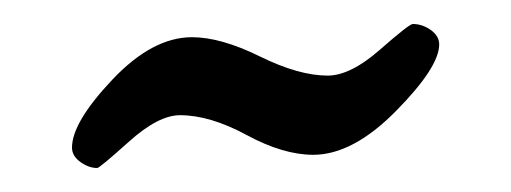

<svg xmlns="http://www.w3.org/2000/svg" viewBox="-20 -306 426 160"><path d="M241 -177Q216 -177 185.5 -193.5Q155 -210 130 -210Q112 -210 87.5 -188Q63 -166 61 -166Q54 -166 47 -171Q40 -176 40 -183Q40 -204 73.5 -239.5Q107 -275 140 -275Q164 -275 196.5 -259Q229 -243 253 -243Q272 -243 296.5 -264.5Q321 -286 324 -286Q332 -286 339 -281Q346 -276 346 -269Q346 -250 310 -213.5Q274 -177 241 -177Z"/></svg>

Font: EB Garamond 08
Style: Regular
Weight: 400
Version: Version 0.016 ; ttfautohint (v1.5)